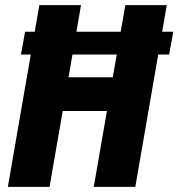

<svg xmlns="http://www.w3.org/2000/svg" viewBox="-20 -731 698 751"><path d="M657.7 -606.9 641.6 -517.6H62L78.1 -606.9ZM474.1 -428.7 451.2 -296.9H170.9L194.3 -428.7ZM296.9 -710.9 173.8 0H10.7L133.8 -710.9ZM632.3 -710.9 509.3 0H346.7L470.2 -710.9Z"/></svg>

Font: Roboto Condensed Black
Style: Italic
Weight: 900
Italic angle: -12°
Designer: Christian Robertson
Foundry: Google
Version: Version 3.008; 2023